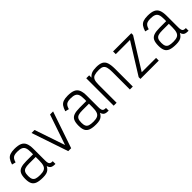

<svg xmlns="http://www.w3.org/2000/svg" viewBox="271 -1838 3059 3059"><g transform="rotate(-45 1800.0 -309.0)"><path d="M284 14Q203 14 155.5 -3.5Q108 -21 88 -61Q68 -101 68 -170Q68 -244 88 -285.5Q108 -327 155.5 -344Q203 -361 284 -361H434V-416Q434 -474 420.5 -507Q407 -540 374.5 -554Q342 -568 284 -568Q241 -568 215 -559Q189 -550 173 -528Q157 -506 146 -466L82 -482Q99 -538 122.5 -571Q146 -604 185 -618Q224 -632 284 -632Q366 -632 413 -611Q460 -590 480 -542.5Q500 -495 500 -416V-160Q500 -119 506.5 -97.5Q513 -76 530.5 -68Q548 -60 578 -61V0Q522 1 495 -15Q468 -31 456 -74Q438 -41 415.5 -21.5Q393 -2 361.5 6Q330 14 284 14ZM284 -47Q342 -47 374.5 -62.5Q407 -78 420.5 -115.5Q434 -153 434 -219V-301H284Q226 -301 193.5 -289.5Q161 -278 147.5 -250Q134 -222 134 -170Q134 -123 147.5 -96Q161 -69 193.5 -58Q226 -47 284 -47Z M866 0 657 -618H725L899 -105L1074 -618H1143L932 0Z M1484 14Q1403 14 1355.5 -3.5Q1308 -21 1288 -61Q1268 -101 1268 -170Q1268 -244 1288 -285.5Q1308 -327 1355.5 -344Q1403 -361 1484 -361H1634V-416Q1634 -474 1620.5 -507Q1607 -540 1574.5 -554Q1542 -568 1484 -568Q1441 -568 1415 -559Q1389 -550 1373 -528Q1357 -506 1346 -466L1282 -482Q1299 -538 1322.5 -571Q1346 -604 1385 -618Q1424 -632 1484 -632Q1566 -632 1613 -611Q1660 -590 1680 -542.5Q1700 -495 1700 -416V-160Q1700 -119 1706.5 -97.5Q1713 -76 1730.5 -68Q1748 -60 1778 -61V0Q1722 1 1695 -15Q1668 -31 1656 -74Q1638 -41 1615.5 -21.5Q1593 -2 1561.5 6Q1530 14 1484 14ZM1484 -47Q1542 -47 1574.5 -62.5Q1607 -78 1620.5 -115.5Q1634 -153 1634 -219V-301H1484Q1426 -301 1393.5 -289.5Q1361 -278 1347.5 -250Q1334 -222 1334 -170Q1334 -123 1347.5 -96Q1361 -69 1393.5 -58Q1426 -47 1484 -47Z M1890 0V-618H1956V-566Q1984 -600 2022 -616Q2060 -632 2128 -632Q2202 -632 2244 -610.5Q2286 -589 2303.5 -537.5Q2321 -486 2321 -396V0H2255V-396Q2255 -463 2243.5 -501Q2232 -539 2204.5 -555Q2177 -571 2128 -571Q2061 -571 2023.5 -558Q1986 -545 1971 -509.5Q1956 -474 1956 -407V0Z M2493 0V-40L2815 -557H2494V-618H2905V-578L2583 -61H2906V0Z M3284 14Q3203 14 3155.5 -3.5Q3108 -21 3088 -61Q3068 -101 3068 -170Q3068 -244 3088 -285.5Q3108 -327 3155.5 -344Q3203 -361 3284 -361H3434V-416Q3434 -474 3420.5 -507Q3407 -540 3374.5 -554Q3342 -568 3284 -568Q3241 -568 3215 -559Q3189 -550 3173 -528Q3157 -506 3146 -466L3082 -482Q3099 -538 3122.5 -571Q3146 -604 3185 -618Q3224 -632 3284 -632Q3366 -632 3413 -611Q3460 -590 3480 -542.5Q3500 -495 3500 -416V-160Q3500 -119 3506.5 -97.5Q3513 -76 3530.5 -68Q3548 -60 3578 -61V0Q3522 1 3495 -15Q3468 -31 3456 -74Q3438 -41 3415.5 -21.5Q3393 -2 3361.5 6Q3330 14 3284 14ZM3284 -47Q3342 -47 3374.5 -62.5Q3407 -78 3420.5 -115.5Q3434 -153 3434 -219V-301H3284Q3226 -301 3193.5 -289.5Q3161 -278 3147.5 -250Q3134 -222 3134 -170Q3134 -123 3147.5 -96Q3161 -69 3193.5 -58Q3226 -47 3284 -47Z"/></g></svg>

Font: Victor Mono Thin Light
Style: Regular
Weight: 300
Monospace: yes
Version: Version 1.561;gftools[0.9.30]